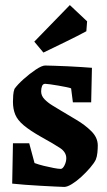

<svg xmlns="http://www.w3.org/2000/svg" viewBox="-20 -725 422 756"><path d="M233 11Q222 11 196.5 9.5Q171 8 139.5 6.5Q108 5 78 2.5Q48 0 28 -2L31 -161H95L116 -83Q132 -77 152.5 -72Q173 -67 191.5 -63.5Q210 -60 219 -60Q227 -60 234 -74Q241 -88 241 -102Q241 -126 216 -142.5Q191 -159 142 -186Q98 -211 73.5 -231.5Q49 -252 40 -274Q31 -296 31 -324Q31 -336 32 -350Q33 -364 37 -375Q49 -392 73 -413.5Q97 -435 121 -451Q145 -467 158 -467Q171 -467 195 -466Q219 -465 247 -464Q275 -463 300.5 -461Q326 -459 342 -458L339 -322H267L260 -377Q256 -379 241.5 -382Q227 -385 209.5 -388Q192 -391 177.5 -393Q163 -395 158 -395Q149 -395 145.5 -386Q142 -377 142 -365Q142 -348 155 -334.5Q168 -321 186 -310Q204 -299 219 -290Q247 -273 281 -253Q315 -233 340 -208Q365 -183 365 -152Q365 -140 363.5 -124Q362 -108 357 -96Q350 -82 334.5 -64Q319 -46 300.5 -29Q282 -12 263.5 -0.5Q245 11 233 11ZM151 -518 115 -561 255 -705 323 -641 320 -602Q285 -583 237.5 -560Q190 -537 151 -518Z"/></svg>

Font: Grenze Gotisch
Style: Bold
Weight: 700
Designer: Renata Polastri
Foundry: Omnibus-Type
Version: Version 1.001